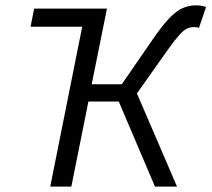

<svg xmlns="http://www.w3.org/2000/svg" viewBox="-20 -688 780 708"><path d="M374.4 -656.3 283.8 -589.3H92.6L106 -656.3ZM165.3 0 296.5 -656.3H374.4L318.1 -377.2H429L545.4 -546Q580 -595.8 605.4 -622.1Q630.9 -648.3 653.8 -658.3Q676.7 -668.3 703.9 -668.3Q723.6 -668.3 739.7 -662.1L713.7 -585.2Q708.8 -587.2 704.5 -587.6Q700.3 -588 694.2 -588Q680.7 -588 668.7 -582Q656.6 -576.1 640.6 -558.3Q624.6 -540.5 599.3 -505.1L484.9 -343.6L632.7 0H551.4L417.9 -313.7H306L243.1 0Z"/></svg>

Font: Source Sans 3
Style: Italic
Weight: 200
Italic angle: -11°
Designer: Paul D. Hunt
Foundry: Adobe
Version: Version 3.046;hotconv 1.0.118;makeotfexe 2.5.65603